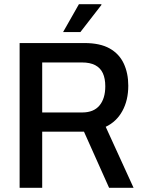

<svg xmlns="http://www.w3.org/2000/svg" viewBox="-20 -890 682 910"><path d="M73 0V-686H380Q454 -686 499.5 -660.5Q545 -635 566.5 -589Q588 -543 588 -484Q588 -415 560 -364Q532 -313 481 -289L613 0H497L378 -266H180V0ZM180 -357H370Q424 -357 451.5 -390Q479 -423 479 -481Q479 -518 467.5 -543Q456 -568 431.5 -581Q407 -594 368 -594H180ZM279 -738 354 -870H460L461 -867L361 -738Z"/></svg>

Font: Archivo SemiCondensed Medium
Style: Regular
Weight: 500
Width: 4
Designer: Hector Gatti
Foundry: Omnibus-Type
Version: Version 2.001